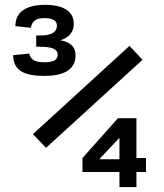

<svg xmlns="http://www.w3.org/2000/svg" viewBox="-20 -754 660 774"><path d="M162 -734.5C81 -734.5 41.5 -702.5 42 -648.5L104.5 -642C109.5 -671.5 127.5 -681 159.5 -681C192.5 -681 209.5 -671 209.5 -650.5C209.5 -626 190 -611 142 -611H126V-565.5H141.5C195 -565.5 212.5 -554 212.5 -533.5C212.5 -515 199.5 -503 159.5 -503C120.5 -503 104 -513.5 97.5 -538L33 -531.5C33.5 -466.5 82.5 -448 159 -448C232 -448 284.5 -469.5 284.5 -531C284.5 -569.5 258 -585.5 223.5 -591.5C253.5 -601.5 277.5 -621 277.5 -658C277.5 -708.5 235 -734.5 162 -734.5ZM502 -569 113 -213.5 165.5 -158 554.5 -513ZM530 0V-60.5H568.5V-117H530V-277.5H455.5L312.5 -117V-60.5H461.5V0ZM380 -112 461.5 -198.5V-112Z"/></svg>

Font: Monaspace Neon SemiBold
Style: Regular
Weight: 600
Designer: Riley Cran & the Lettermatic Team
Foundry: Lettermatic
Version: Version 1.200 (Monaspace Neon)